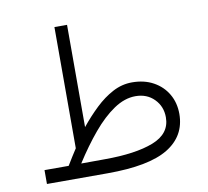

<svg xmlns="http://www.w3.org/2000/svg" viewBox="-73 -719 864 799"><g transform="rotate(-10 359.0 -319.0)"><path d="M164.6 -58.6Q174.8 -75.7 185.3 -92.3Q195.8 -108.9 206.5 -125.5V-637.7H259.8V-205.6Q292.5 -246.1 328.1 -280Q363.8 -314 402.6 -334.5Q441.4 -355 483.9 -355Q535.6 -355 574.2 -333.7Q612.8 -312.5 634.3 -275.6Q655.8 -238.8 655.8 -191.4Q655.3 -98.1 574.5 -49.1Q493.7 0 318.8 0H62.5V-58.6ZM316.9 -59.6Q447.8 -59.6 522.9 -88.9Q598.1 -118.2 598.1 -187.5Q598.1 -233.4 567.4 -264.6Q536.6 -295.9 488.3 -295.9Q442.4 -295.9 396.5 -264.9Q350.6 -233.9 305.9 -180.4Q261.2 -127 217.8 -59.1Z"/></g></svg>

Font: Vazir Thin WOL-UI
Style: Thin-WOL-UI
Weight: 100
Designer: Saber Rastikerdar
Foundry: Saber Rastikerdar
Version: Version 30.1.0